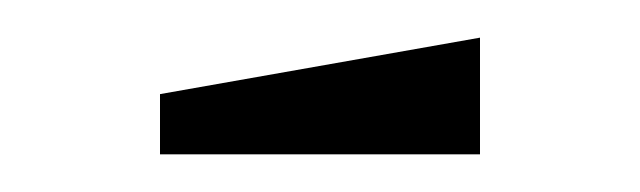

<svg xmlns="http://www.w3.org/2000/svg" viewBox="-20 -770 340 102"><path d="M235 -688H65V-720L235 -750Z"/></svg>

Font: Exetegue
Style: Regular
Weight: 400
Designer: Fábio Duarte Martins
Foundry: Fábio Duarte Martins
Version: Version 0.001